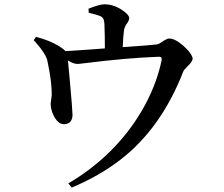

<svg xmlns="http://www.w3.org/2000/svg" viewBox="-20 -812 1040 893"><path d="M392.6 -752.9 391.6 -771.5Q443.4 -792 465.8 -792Q514.6 -792 559.6 -756.8Q581.1 -740.2 581.1 -727.5Q581.1 -716.8 567.4 -698.2Q558.6 -684.6 556.6 -669.9Q552.7 -641.6 550.8 -592.8Q680.7 -601.6 710.9 -605.5Q718.8 -606.4 744.1 -624Q757.8 -632.8 766.6 -632.8Q798.8 -632.8 844.7 -587.9Q875 -557.6 876 -539.1Q876 -526.4 852.5 -503.9Q835.9 -488.3 832 -478.5Q729.5 -214.8 539.1 -68.4Q441.4 6.8 313.5 60.5L297.9 41Q514.6 -86.9 637.7 -293.9Q705.1 -408.2 731.4 -529.3Q734.4 -546.9 722.7 -547.9Q719.7 -547.9 716.8 -547.9Q572.3 -543 370.1 -517.6Q346.7 -514.6 338.9 -514.6Q319.3 -515.6 295.9 -531.2Q296.9 -514.6 303.7 -449.2Q317.4 -296.9 317.4 -276.4Q315.4 -236.3 279.3 -234.4Q248 -233.4 226.6 -280.3Q216.8 -303.7 215.8 -324.2Q214.8 -330.1 217.8 -346.7Q219.7 -363.3 220.7 -371.1Q220.7 -431.6 203.1 -515.6Q201.2 -527.3 199.2 -534.2Q188.5 -567.4 146.5 -614.3Q139.6 -622.1 136.7 -625L147.5 -640.6Q208 -625 251 -599.6Q276.4 -584 284.2 -574.2Q321.3 -576.2 403.3 -582Q447.3 -585.9 467.8 -586.9Q467.8 -643.6 465.8 -698.2Q464.8 -725.6 454.1 -732.4Q451.2 -734.4 448.2 -736.3Q438.5 -741.2 392.6 -752.9Z"/></svg>

Font: GenYoMin JP SemiBold
Style: Regular
Weight: 600
Version: Version 1.001;PS 1;hotconv 16.6.51;makeotf.lib2.5.65220 DEVE